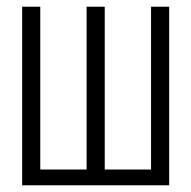

<svg xmlns="http://www.w3.org/2000/svg" viewBox="-20 -552 570 572"><path d="M46 0H484V-532H430V-47H292V-532H238V-47H100V-532H46Z"/></svg>

Font: Noto Sans Mono Condensed Light
Style: Regular
Weight: 300
Width: 3
Designer: Monotype Design Team
Foundry: Monotype Imaging Inc.
Version: Version 2.014